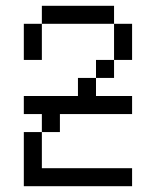

<svg xmlns="http://www.w3.org/2000/svg" viewBox="-20 -645 540 665"><path d="M437.5 0V-62.5H125Q125 -62.5 125 -187.5H62.5V0ZM437.5 -250V-312.5H312.5V-375H250V-312.5H62.5V-250H125V-187.5H187.5V-250ZM312.5 -375H375V-437.5H312.5ZM375 -437.5H437.5Q437.5 -437.5 437.5 -562.5H375Q375 -562.5 375 -437.5ZM62.5 -562.5Q62.5 -562.5 62.5 -437.5H125Q125 -437.5 125 -562.5ZM125 -562.5H375V-625H125Z"/></svg>

Font: CalcUnifontExMono
Style: Regular
Weight: 500
Version: Version 15.0.06